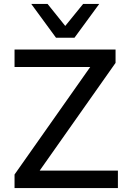

<svg xmlns="http://www.w3.org/2000/svg" viewBox="-20 -957 661 977"><path d="M54 0V-69L470 -660L482 -616H54V-705H568V-637L151 -45L140 -89H580V0ZM265 -765 139 -937H222L312 -825L403 -937H485L359 -765Z"/></svg>

Font: Nunito Sans 7pt Medium
Style: Regular
Weight: 500
Designer: Vernon Adams
Foundry: Vernon Adams
Version: Version 3.101;gftools[0.9.27]